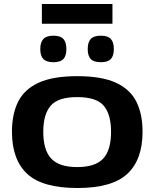

<svg xmlns="http://www.w3.org/2000/svg" viewBox="-20 -933 774 963"><path d="M40 -272Q40 -361 71 -423Q102 -485 173.5 -518Q245 -551 368 -551Q490 -551 561.5 -518Q633 -485 664 -423Q695 -361 695 -272Q695 -132 618.5 -61Q542 10 368 10Q193 10 116.5 -61Q40 -132 40 -272ZM197 -272Q197 -180 237 -137.5Q277 -95 367 -95Q458 -95 497.5 -137.5Q537 -180 537 -272Q537 -359 500.5 -402.5Q464 -446 367 -446Q271 -446 234 -402.5Q197 -359 197 -272ZM486 -621Q450 -621 435 -637Q420 -653 420 -687Q420 -721 435 -737.5Q450 -754 486 -754Q521 -754 536 -737.5Q551 -721 551 -687Q551 -653 536 -637Q521 -621 486 -621ZM248 -621Q213 -621 197.5 -637Q182 -653 182 -687Q182 -721 197.5 -737.5Q213 -754 248 -754Q283 -754 298 -737.5Q313 -721 313 -687Q313 -653 298 -637Q283 -621 248 -621ZM190 -814V-913H544V-814Z"/></svg>

Font: Georama Extended SemiBold
Style: Regular
Weight: 600
Width: 7
Designer: Jean-Baptiste Levee
Foundry: Production Type
Version: Version 1.000